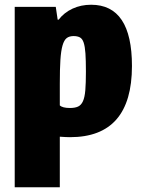

<svg xmlns="http://www.w3.org/2000/svg" viewBox="-20 -569 600 809"><path d="M42 -540H215L223 -486H227Q250 -516 285.5 -532.5Q321 -549 364 -549Q536 -549 536 -291Q536 9 275 9Q267 9 257 8.5Q247 8 232 7V220H42ZM275 -114Q296 -114 309 -120Q322 -126 329.5 -142.5Q337 -159 339.5 -189Q342 -219 342 -267Q342 -315 340 -344Q338 -373 332.5 -389.5Q327 -406 316.5 -411.5Q306 -417 290 -417Q272 -417 261 -408.5Q250 -400 243.5 -377.5Q237 -355 234.5 -316.5Q232 -278 232 -217V-125Q243 -114 275 -114Z"/></svg>

Font: Encode Sans Compressed
Style: Black
Weight: 900
Designer: Pablo Impallari, Andres Torresi
Foundry: Pablo Impallari, Andres Torresi
Version: Version 1.000; ttfautohint (v1.00) -l 8 -r 50 -G 200 -x 14 -